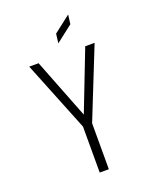

<svg xmlns="http://www.w3.org/2000/svg" viewBox="-163 -994 877 1087"><g transform="rotate(-20 275.0 -451.0)"><path d="M245.5 0V-277L75.5 -700H132L273 -339L413 -700H469.5L300.5 -277V0ZM275.5 -767.5 282.5 -823.5 383.5 -902 376.5 -846Z"/></g></svg>

Font: Trispace SemiCondensed ExtraLight
Style: Regular
Weight: 200
Width: 4
Designer: Tyler Finck
Foundry: Etcetera Type Company
Version: Version 1.210; ttfautohint (v1.8.3)